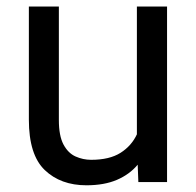

<svg xmlns="http://www.w3.org/2000/svg" viewBox="-20 -548 591 578"><path d="M396.5 0 394.5 -52.2Q370.1 -22.9 332 -6.6Q293.9 9.8 240.2 9.8Q162.6 9.8 114.7 -36.1Q66.9 -82 66.9 -187.5V-528.3H157.2V-186.5Q157.2 -139.2 171.1 -113Q185.1 -86.9 207.5 -76.9Q230 -66.9 254.4 -66.9Q309.6 -66.9 342.8 -87.9Q376 -108.9 392.1 -143.6V-528.3H482.9V0Z"/></svg>

Font: Vazirmatn RD FD
Style: Regular
Weight: 400
Designer: Saber Rastikerdar
Foundry: Saber Rastikerdar
Version: Version 33.003